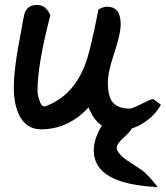

<svg xmlns="http://www.w3.org/2000/svg" viewBox="-20 -485 672 778"><path d="M339 -50Q257 39 146 39Q87 39 58 -18Q36 -63 36 -128Q36 -212 66 -360Q69 -384 79 -429Q90 -465 130 -465Q167 -465 184 -423Q132 -224 132 -118Q132 -102 139 -81Q147 -54 158 -54Q162 -54 165 -55Q273 -94 323 -218Q345 -272 379 -447Q400 -458 413 -458Q469 -458 469 -388Q469 -347 443 -270Q417 -193 417 -152Q417 -98 434 -74Q455 -45 506 -45Q516 -45 549 -62Q587 -81 600 -84L632 -61Q609 -17 560.5 13.5Q512 44 463 44Q375 44 339 -50ZM360 125Q360 81 388 32Q420 -24 461 -24Q519 -24 519 18Q519 39 486 68Q453 97 453 113Q453 135 495 165Q525 185 556 205Q579 222 619 273Q360 261 360 125Z"/></svg>

Font: Wortlaut AH
Style: SemiBold
Weight: 600
Designer: Andreas Höfeld
Foundry: Fontgrube AH
Version: Version 2.59